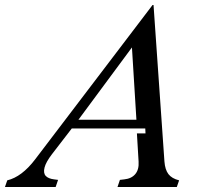

<svg xmlns="http://www.w3.org/2000/svg" viewBox="-100 -753 827 773"><path d="M451.2 -215.8H485.8L484.9 -235.8H189L108.9 -131.8Q85 -100.6 79.3 -78.4Q73.7 -56.2 84 -44.9Q94.2 -33.7 118.2 -30.8L133.8 -28.8L124 0H-80.1L-70.8 -26.9Q-12.2 -41 41 -110.8L514.2 -732.9H518.1L562 -103Q564.5 -69.8 578.1 -52Q591.8 -34.2 621.1 -26.9L611.8 0H373L382.8 -28.8L399.9 -30.8Q429.2 -33.7 444.6 -52Q460 -70.3 458 -102.1ZM431.2 -562 215.8 -271H449.2Z"/></svg>

Font: Redaction
Style: Italic
Weight: 400
Designer: Jeremy Mickel / Forest Young
Foundry: MCKL
Version: Version 2.001;hotconv 1.0.113;makeotfexe 2.5.65598 DEVELOPME